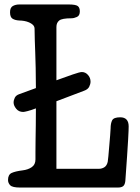

<svg xmlns="http://www.w3.org/2000/svg" viewBox="-20 -841 626 861"><path d="M81 -77Q106 -80 122.5 -91.5Q139 -103 139 -126Q139 -135 139 -158Q139 -181 139.5 -212Q140 -243 140.5 -280Q141 -317 141 -355Q120 -347 104.5 -343Q89 -339 84 -339Q64 -339 52.5 -353.5Q41 -368 41 -381Q41 -392 46.5 -403Q52 -414 67 -419L141 -446Q141 -498 140 -536.5Q139 -575 138 -605.5Q137 -636 136 -661Q135 -686 135 -712Q135 -722 128 -729Q121 -736 110.5 -740.5Q100 -745 88.5 -747Q77 -749 67 -749Q48 -750 36.5 -757Q25 -764 25 -786Q25 -807 37.5 -814Q50 -821 67 -821H287Q319 -821 328.5 -814Q338 -807 338 -790Q338 -771 325 -765Q312 -759 300 -759Q258 -759 245.5 -749Q233 -739 233 -720V-481Q274 -496 306 -507Q338 -518 347 -518Q363 -518 374.5 -505Q386 -492 386 -475Q386 -464 380 -452Q374 -440 357 -434L233 -387V-84H423Q437 -84 448 -91Q459 -98 463 -115Q464 -119 466 -140.5Q468 -162 470 -187Q472 -212 474 -234.5Q476 -257 476 -265Q476 -288 483 -301.5Q490 -315 519 -315Q557 -315 557 -274Q557 -267 556.5 -254Q556 -241 554.5 -214Q553 -187 550 -142.5Q547 -98 542 -29Q540 -12 532 -6Q524 0 509 0H70Q36 0 26 -10Q16 -20 16 -34Q16 -58 32.5 -65.5Q49 -73 81 -77Z"/></svg>

Font: Life Savers ExtraBold
Style: Regular
Weight: 800
Designer: Pablo Impallari, Rodrigo Fuenzalida, Brenda Gallo
Foundry: Pablo Impallari, Rodrigo Fuenzalida, Brenda Gallo
Version: Version 3.001; ttfautohint (v0.95) -l 8 -r 50 -G 200 -x 14 -